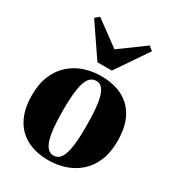

<svg xmlns="http://www.w3.org/2000/svg" viewBox="-194 -920 952 1045"><g transform="rotate(30 282.0 -397.0)"><path d="M17.5 -250Q17.5 -323 40 -375.5Q62.5 -428 101.5 -462.2Q140.5 -496.5 189.8 -512.8Q239 -529 293 -529Q372 -529 428.8 -499.8Q485.5 -470.5 516 -412.2Q546.5 -354 546.5 -266.5Q546.5 -193.5 524 -140.8Q501.5 -88 462.8 -54.2Q424 -20.5 374.5 -4.2Q325 12 271 12Q213.5 12 166.8 -4.2Q120 -20.5 86.8 -53.2Q53.5 -86 35.5 -135.2Q17.5 -184.5 17.5 -250ZM283.5 -24Q310.5 -24 327 -47.5Q343.5 -71 351 -121Q358.5 -171 358.5 -249.5Q358.5 -304.5 355.2 -349.2Q352 -394 343.8 -426.2Q335.5 -458.5 320.8 -475.8Q306 -493 283.5 -493Q255 -493 238 -469.8Q221 -446.5 213.2 -396.5Q205.5 -346.5 205.5 -266Q205.5 -212 209 -167.5Q212.5 -123 221 -91Q229.5 -59 244.8 -41.5Q260 -24 283.5 -24ZM237 -583.5 100.5 -784 126 -805.5 282 -691 438 -805 464 -784 327.5 -583.5Z"/></g></svg>

Font: Merriweather 120pt Black
Style: Regular
Weight: 900
Designer: Eben Sorkin
Foundry: Eben Sorkin
Version: Version 2.100